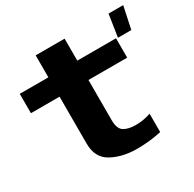

<svg xmlns="http://www.w3.org/2000/svg" viewBox="-161 -901 1088 1078"><g transform="rotate(-30 383.0 -362.0)"><path d="M649 -586H735.5L766 -730H671ZM431.5 8Q514.5 8 589.5 -9V-128Q541 -111.5 492.5 -111.5Q443 -111.5 415 -129.2Q387 -147 387 -202.5V-463.5H638V-589H387V-731.5H199.5V-589H14V-463.5H199.5V-159Q199.5 -67 268.5 -29.5Q337.5 8 431.5 8Z"/></g></svg>

Font: Anybody Expanded
Style: Bold
Weight: 700
Width: 7
Designer: Tyler Finck
Foundry: Etcetera Type Company
Version: Version 1.113;gftools[0.9.25]